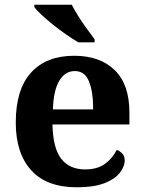

<svg xmlns="http://www.w3.org/2000/svg" viewBox="-20 -786 613 816"><path d="M307 10Q178 10 112.5 -62.5Q47 -135 47 -265Q47 -406 112 -477.5Q177 -549 295 -549Q405 -549 467.5 -488Q530 -427 530 -308V-257H203Q205 -157 240 -111.5Q275 -66 342 -66Q394 -66 426.5 -90Q459 -114 476 -149Q490 -144 500 -133Q510 -122 510 -104Q510 -79 489.5 -52Q469 -25 424 -7.5Q379 10 307 10ZM376 -321Q376 -397 358 -440.5Q340 -484 298 -484Q256 -484 231.5 -442Q207 -400 205 -321ZM313 -606Q289 -620 261 -639.5Q233 -659 205.5 -681Q178 -703 156.5 -723Q135 -743 126 -756V-766H285Q296 -744 313 -717Q330 -690 349 -664Q368 -638 382 -619V-606Z"/></svg>

Font: Noto Rashi Hebrew
Style: Bold
Weight: 700
Version: Version 1.006